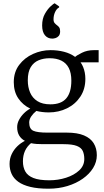

<svg xmlns="http://www.w3.org/2000/svg" viewBox="-20 -874 633 1164"><path d="M274 270Q209 270 163.8 259Q118.5 248 90.8 228Q63 208 50.5 180.5Q38 153 38 120Q38 87.5 51 60.2Q64 33 85.2 12.5Q106.5 -8 131 -20Q108.5 -32 96.2 -52.5Q84 -73 84 -103Q84 -125.5 95.2 -147Q106.5 -168.5 124.5 -186.5Q142.5 -204.5 163.5 -215.5Q118 -237.5 90.8 -277.8Q63.5 -318 63.5 -376Q63.5 -437 96.2 -480.5Q129 -524 180.2 -547Q231.5 -570 286.5 -570Q330 -570 368.5 -560Q407 -550 435.5 -529Q446 -539 477.5 -554.5Q509 -570 549.5 -570H578V-496H468.5Q477.5 -483.5 484 -467.8Q490.5 -452 494 -433.8Q497.5 -415.5 497.5 -396Q497.5 -334 467.2 -288.2Q437 -242.5 386.5 -217.5Q336 -192.5 275.5 -192.5Q255.5 -192.5 236.8 -194.8Q218 -197 200.5 -201.5Q182.5 -187.5 169.8 -169Q157 -150.5 157 -131.5Q157 -92.5 182 -81.2Q207 -70 267 -70H385Q449 -70 489.2 -53Q529.5 -36 548.2 -5.2Q567 25.5 567 67Q567 108 544.5 144.5Q522 181 482 209.2Q442 237.5 388.8 253.8Q335.5 270 274 270ZM279 219Q332 219 380.5 203.5Q429 188 460 159.2Q491 130.5 491 90Q491 62 482 41.8Q473 21.5 446 10.8Q419 0 365 0H241Q221 0 202.5 -1.2Q184 -2.5 168 -6Q144 13.5 131.5 41Q119 68.5 119 104Q119 140 133.5 165.8Q148 191.5 182.8 205.2Q217.5 219 279 219ZM285.5 -241.5Q351 -241.5 381.8 -277.8Q412.5 -314 412.5 -385Q412.5 -431.5 397.2 -461.5Q382 -491.5 352.5 -506.2Q323 -521 280.5 -521Q244 -521 214 -508.5Q184 -496 166.2 -466.8Q148.5 -437.5 148.5 -387Q148.5 -346 162.5 -313Q176.5 -280 206.8 -260.8Q237 -241.5 285.5 -241.5ZM296.5 -640Q269 -640 252.2 -660.5Q235.5 -681 235.5 -720Q235.5 -760.5 252 -789.8Q268.5 -819 286.8 -835.5Q305 -852 310.5 -854H311.5L338.5 -835V-829Q323.5 -821.5 314 -801Q304.5 -780.5 304.5 -757Q304.5 -742 311.2 -734.2Q318 -726.5 325.5 -721Q333 -716 338.8 -708Q344.5 -700 344.5 -684Q344.5 -665.5 336 -656Q327.5 -646.5 316.5 -643.2Q305.5 -640 298.5 -640Z"/></svg>

Font: Merriweather Light
Style: Regular
Weight: 300
Version: Version 2.100